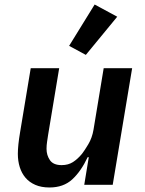

<svg xmlns="http://www.w3.org/2000/svg" viewBox="-20 -818 640 850"><path d="M360 -575 286 -615 399 -798 499 -744ZM373 -122H368Q339 -60 300 -24Q261 12 199 12Q163 12 136.5 0.5Q110 -11 93 -31Q76 -51 67.5 -78Q59 -105 59 -137Q59 -174 69 -233L116 -516H242L193 -221Q191 -207 188.5 -191Q186 -175 186 -159Q186 -131 201 -109Q216 -87 253 -87Q282 -87 303 -100.5Q324 -114 343 -137Q354 -151 371 -179.5Q388 -208 394 -244L439 -516H565L479 0H353Z"/></svg>

Font: IBM Plex Mono SemiBold
Style: Italic
Weight: 600
Italic angle: -9°
Monospace: yes
Designer: Mike Abbink, Paul van der Laan, Pieter van Rosmalen
Foundry: Bold Monday
Version: Version 2.3